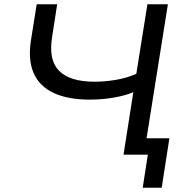

<svg xmlns="http://www.w3.org/2000/svg" viewBox="-20 -725 894 900"><path d="M649 155 673 0H559L605 -293Q568 -277 513 -267.5Q458 -258 401 -258Q299 -258 232 -289Q165 -320 137.5 -383Q110 -446 126 -542L152 -705H248L224 -550Q207 -442 258 -392Q309 -342 423 -342Q470 -342 522 -350.5Q574 -359 619 -379L671 -705H767L667 -77H774L738 155Z"/></svg>

Font: Nunito Sans 7pt SemiExpanded
Style: Italic
Weight: 400
Width: 6
Italic angle: -9°
Designer: Vernon Adams
Foundry: Vernon Adams
Version: Version 3.101;gftools[0.9.27]